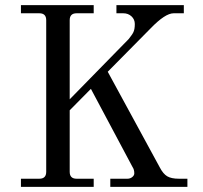

<svg xmlns="http://www.w3.org/2000/svg" viewBox="-20 -732 796 752"><path d="M62 0V-32H134Q161 -32 161 -59V-653Q161 -680 134 -680H62V-712H347V-680H280Q253 -680 253 -653V-343L484 -579Q490 -587 494.5 -593Q499 -599 502 -605Q505 -611 506.5 -619Q508 -627 508 -638Q508 -656 495 -668Q482 -680 463 -680H436V-712H700V-680H660Q627 -680 570 -621L402 -451L606 -76Q619 -51 635 -41.5Q651 -32 681 -32H714V0H412V-32H479Q490 -32 498 -38.5Q506 -45 506 -53Q506 -68 499 -78L336 -384L253 -300V-59Q253 -32 280 -32H347V0Z"/></svg>

Font: Old Standard TT
Style: Regular
Weight: 400
Designer: Alexey Kryukov <alexios@thessalonica.org.ru>
Version: Version 2.2